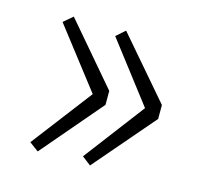

<svg xmlns="http://www.w3.org/2000/svg" viewBox="-68 -552 576 546"><g transform="rotate(15 219.5 -278.5)"><path d="M86 -80 59 -100 195 -278 59 -454 86 -477 238 -299V-258ZM240 -80 214 -100 349 -278 214 -454 240 -477 393 -299V-258Z"/></g></svg>

Font: Noto Sans TC ExtraLight
Style: Regular
Weight: 250
Designer: Ryoko NISHIZUKA  (kana, bopomofo & ideographs); Paul D. Hunt (Latin, Greek & Cyrillic); Sandoll Communications , Soo-you
Foundry: Adobe
Version: Version 2.004-H2;hotconv 1.0.118;makeotfexe 2.5.65603